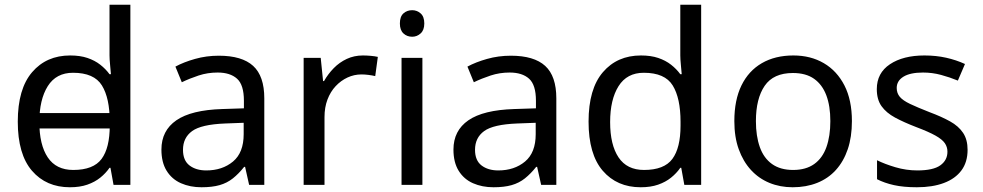

<svg xmlns="http://www.w3.org/2000/svg" viewBox="-20 -780 4147 810"><path d="M104 -238V-303H480V-238ZM275 10Q175 10 115 -59.5Q55 -129 55 -267Q55 -405 115.5 -475.5Q176 -546 276 -546Q318 -546 349 -535.5Q380 -525 403 -507Q426 -489 442 -467H448Q447 -480 444.5 -505.5Q442 -531 442 -546V-760H530V0H459L446 -72H442Q426 -49 403 -30.5Q380 -12 348.5 -1Q317 10 275 10ZM289 -63Q374 -63 408.5 -109.5Q443 -156 443 -250V-266Q443 -366 410 -419.5Q377 -473 288 -473Q217 -473 181.5 -416.5Q146 -360 146 -265Q146 -169 181.5 -116Q217 -63 289 -63Z M903 -545Q1001 -545 1048 -502Q1095 -459 1095 -365V0H1031L1014 -76H1010Q987 -47 962.5 -27.5Q938 -8 906.5 1Q875 10 830 10Q782 10 743.5 -7Q705 -24 683 -59.5Q661 -95 661 -149Q661 -229 724 -272.5Q787 -316 918 -320L1009 -323V-355Q1009 -422 980 -448Q951 -474 898 -474Q856 -474 818 -461.5Q780 -449 747 -433L720 -499Q755 -518 803 -531.5Q851 -545 903 -545ZM929 -259Q829 -255 790.5 -227Q752 -199 752 -148Q752 -103 779.5 -82Q807 -61 850 -61Q918 -61 963 -98.5Q1008 -136 1008 -214V-262Z M1511 -546Q1526 -546 1543.5 -544.5Q1561 -543 1574 -540L1563 -459Q1550 -462 1534.5 -464Q1519 -466 1505 -466Q1474 -466 1446 -453Q1418 -440 1396 -416.5Q1374 -393 1361.5 -360Q1349 -327 1349 -286V0H1261V-536H1333L1343 -438H1347Q1364 -468 1388 -492.5Q1412 -517 1443 -531.5Q1474 -546 1511 -546Z M1762 -536V0H1674V-536ZM1719 -737Q1739 -737 1754.5 -723.5Q1770 -710 1770 -681Q1770 -653 1754.5 -639Q1739 -625 1719 -625Q1697 -625 1682 -639Q1667 -653 1667 -681Q1667 -710 1682 -723.5Q1697 -737 1719 -737Z M2135 -545Q2233 -545 2280 -502Q2327 -459 2327 -365V0H2263L2246 -76H2242Q2219 -47 2194.5 -27.5Q2170 -8 2138.5 1Q2107 10 2062 10Q2014 10 1975.5 -7Q1937 -24 1915 -59.5Q1893 -95 1893 -149Q1893 -229 1956 -272.5Q2019 -316 2150 -320L2241 -323V-355Q2241 -422 2212 -448Q2183 -474 2130 -474Q2088 -474 2050 -461.5Q2012 -449 1979 -433L1952 -499Q1987 -518 2035 -531.5Q2083 -545 2135 -545ZM2161 -259Q2061 -255 2022.5 -227Q1984 -199 1984 -148Q1984 -103 2011.5 -82Q2039 -61 2082 -61Q2150 -61 2195 -98.5Q2240 -136 2240 -214V-262Z M2683 10Q2583 10 2523 -59.5Q2463 -129 2463 -267Q2463 -405 2523.5 -475.5Q2584 -546 2684 -546Q2726 -546 2757 -535.5Q2788 -525 2811 -507Q2834 -489 2850 -467H2856Q2855 -480 2852.5 -505.5Q2850 -531 2850 -546V-760H2938V0H2867L2854 -72H2850Q2834 -49 2811 -30.5Q2788 -12 2756.5 -1Q2725 10 2683 10ZM2697 -63Q2782 -63 2816.5 -109.5Q2851 -156 2851 -250V-266Q2851 -366 2818 -419.5Q2785 -473 2696 -473Q2625 -473 2589.5 -416.5Q2554 -360 2554 -265Q2554 -169 2589.5 -116Q2625 -63 2697 -63Z M3574 -269Q3574 -202 3556.5 -150.5Q3539 -99 3506.5 -63Q3474 -27 3427.5 -8.5Q3381 10 3324 10Q3271 10 3226 -8.5Q3181 -27 3148 -63Q3115 -99 3096.5 -150.5Q3078 -202 3078 -269Q3078 -358 3108 -419.5Q3138 -481 3194 -513.5Q3250 -546 3327 -546Q3400 -546 3455.5 -513.5Q3511 -481 3542.5 -419.5Q3574 -358 3574 -269ZM3169 -269Q3169 -206 3185.5 -159.5Q3202 -113 3237 -88Q3272 -63 3326 -63Q3380 -63 3415 -88Q3450 -113 3466.5 -159.5Q3483 -206 3483 -269Q3483 -333 3466 -378Q3449 -423 3414.5 -447.5Q3380 -472 3325 -472Q3243 -472 3206 -418Q3169 -364 3169 -269Z M4062 -148Q4062 -96 4036 -61Q4010 -26 3962 -8Q3914 10 3848 10Q3792 10 3751.5 1Q3711 -8 3680 -24V-104Q3712 -88 3757.5 -74.5Q3803 -61 3850 -61Q3917 -61 3947 -82.5Q3977 -104 3977 -140Q3977 -160 3966 -176Q3955 -192 3926.5 -208Q3898 -224 3845 -244Q3793 -264 3756 -284Q3719 -304 3699 -332Q3679 -360 3679 -404Q3679 -472 3734.5 -509Q3790 -546 3880 -546Q3929 -546 3971.5 -536.5Q4014 -527 4051 -510L4021 -440Q3987 -454 3950 -464Q3913 -474 3874 -474Q3820 -474 3791.5 -456.5Q3763 -439 3763 -409Q3763 -387 3776 -371.5Q3789 -356 3819.5 -341.5Q3850 -327 3901 -307Q3952 -288 3988 -268Q4024 -248 4043 -219.5Q4062 -191 4062 -148Z"/></svg>

Font: utelugu05
Style: Book
Weight: 400
Designer: Jelle Bosma - Monotype Design Team
Foundry: Monotype Imaging Inc.
Version: Version 2.003